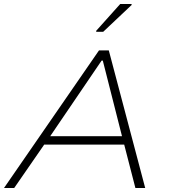

<svg xmlns="http://www.w3.org/2000/svg" viewBox="-29 -940 845 960"><path d="M-9 0 466 -688H515L697 0H648L592 -217H192L42 0ZM222 -259H581L485 -637H479ZM452 -781V-786L572 -920H629V-915L487 -781Z"/></svg>

Font: Saira Expanded ExtraLight
Style: Italic
Weight: 250
Width: 7
Italic angle: -12°
Designer: Hector Gatti with collaboration of the Omnibus-Type team
Foundry: Omnibus-Type
Version: Version 1.101